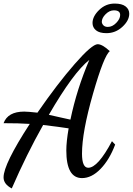

<svg xmlns="http://www.w3.org/2000/svg" viewBox="-20 -970 745 1077"><path d="M0 25Q0 -49 147 -275Q87 -279 0 -279Q24 -344 116 -344Q136 -344 190 -338Q302 -500 399 -611Q496 -722 528 -722Q554 -722 596 -683Q563 -658 501.5 -443.5Q440 -229 440 -108Q440 -29 475 -29Q529 -29 608 -178L626 -159Q594 -74 544 -22.5Q494 29 440 29Q352 29 352 -126Q352 -175 365 -250Q314 -258 222 -269Q129 -104 46 87Q0 63 0 25ZM254 -326Q277 -321 320.5 -311Q364 -301 375 -299Q411 -471 481 -634Q392 -564 254 -326ZM499 -841Q499 -878 536 -914Q573 -950 623 -950Q664 -950 684.5 -934Q705 -918 705 -893Q705 -855 666.5 -819.5Q628 -784 577 -784Q538 -784 518.5 -800Q499 -816 499 -841ZM551 -847Q552 -836 560.5 -827.5Q569 -819 585 -819Q610 -819 632 -841.5Q654 -864 654 -886Q654 -912 619 -912Q594 -912 572.5 -890.5Q551 -869 551 -847Z"/></svg>

Font: TypoPRO Dancing Script
Style: Bold
Weight: 700
Designer: Pablo Impallari
Foundry: Pablo Impallari. www.impallari.com Igino Marini. www.ikern.com
Version: Version 1.002